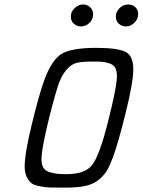

<svg xmlns="http://www.w3.org/2000/svg" viewBox="-20 -839 646 870"><path d="M91.8 -85Q91.8 -143.1 125 -279.5Q158.2 -416 182.1 -480Q216.3 -570.8 261.7 -596.4Q307.1 -622.1 416 -622.1Q511.2 -622.1 547.6 -604.5Q584 -586.9 584 -525.9Q584 -466.8 550 -329.8Q516.1 -192.9 493.2 -129.9Q478 -88.9 464.6 -66.4Q451.2 -43.9 427.5 -24.4Q403.8 -4.9 367.9 3.2Q332 11.2 276.9 11.2H259.8Q221.7 11.2 203.9 10.5Q186 9.8 159.9 4.9Q133.8 0 121.8 -9.5Q109.9 -19 100.8 -38.1Q91.8 -57.1 91.8 -85ZM168 -117.2Q168 -94.2 176 -80.1Q184.1 -65.9 201.7 -60.1Q219.2 -54.2 236.1 -52Q252.9 -49.8 280.8 -49.8Q365.7 -49.8 397.9 -91.8Q430.2 -133.8 467.8 -280.8Q509.8 -445.8 509.8 -494.1Q509.8 -517.1 502.4 -531Q495.1 -544.9 478 -551Q460.9 -557.1 446 -558.6Q431.2 -560.1 401.9 -560.1Q353 -560.1 328.1 -554.4Q303.2 -548.8 280.5 -522Q257.8 -495.1 243.9 -453.6Q230 -412.1 208 -327.1Q168 -167 168 -117.2ZM300.8 -764.2Q300.8 -786.1 318.4 -802.5Q335.9 -818.8 356.9 -818.8Q375 -818.8 388.4 -806.4Q401.9 -793.9 401.9 -774.9Q401.9 -751 385 -735.1Q368.2 -719.2 347.2 -719.2Q328.1 -719.2 314.5 -731.7Q300.8 -744.1 300.8 -764.2ZM504.9 -764.2Q504.9 -785.2 521.5 -802Q538.1 -818.8 561 -818.8Q580.1 -818.8 593 -806.9Q606 -794.9 606 -774.9Q606 -752.9 588.9 -736.1Q571.8 -719.2 550.8 -719.2Q531.7 -719.2 518.3 -731.7Q504.9 -744.1 504.9 -764.2Z"/></svg>

Font: CMU Typewriter Text
Style: Italic
Weight: 500
Italic angle: -14.04°
Version: Version 0.7.0